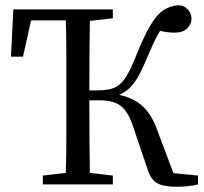

<svg xmlns="http://www.w3.org/2000/svg" viewBox="-20 -706 781 735"><path d="M655 9Q607 9 582.5 -4.5Q558 -18 546 -55L486 -232Q468 -282 440.5 -302Q413 -322 361 -322H322Q322 -249 322.5 -178.5Q323 -108 324 -44L412 -34V0H144V-34L232 -44Q234 -107 234 -176Q234 -245 234 -312V-359Q234 -425 234 -494.5Q234 -564 232 -628H99L68 -489H22L31 -670H412V-636L324 -626Q323 -562 322.5 -493.5Q322 -425 322 -360H353Q391 -360 415 -369Q439 -378 458.5 -406Q478 -434 500 -490Q531 -568 556 -609.5Q581 -651 606.5 -667.5Q632 -684 663 -686Q686 -685 699.5 -669.5Q713 -654 713 -634Q713 -614 696.5 -597.5Q680 -581 648 -581Q633 -581 619 -583Q605 -585 593 -588Q579 -566 566.5 -538.5Q554 -511 537 -471Q513 -414 490.5 -385Q468 -356 436 -343Q492 -331 526 -299.5Q560 -268 580 -213L644 -43L738 -34V0Q724 4 700.5 6.5Q677 9 655 9Z"/></svg>

Font: Source Serif 4 Subhead
Style: Regular
Weight: 400
Designer: Frank Grießhammer
Foundry: Adobe Systems Incorporated
Version: Version 4.004;hotconv 1.0.117;makeotfexe 2.5.65602